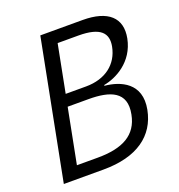

<svg xmlns="http://www.w3.org/2000/svg" viewBox="-132 -840 884 949"><g transform="rotate(-20 310.0 -365.0)"><path d="M42.5 0H251.5C428.5 0 531 -75 556 -203.5C582 -338 478.5 -380 397 -387.5L397.5 -391.5C461.5 -403 560.5 -452 583.5 -569C603.5 -672.5 540 -730 407 -730H184.5ZM135 -65 191 -352.5H300.5C413 -352.5 497 -324 474 -208.5C454.5 -107 376.5 -65 244.5 -65ZM203.5 -415.5 252 -665H361C478.5 -665 511.5 -623.5 499 -557C482 -469 412.5 -415.5 310.5 -415.5Z"/></g></svg>

Font: Monaspace Neon Light
Style: Italic
Weight: 300
Italic angle: -11°
Designer: Riley Cran & the Lettermatic Team
Foundry: Lettermatic
Version: Version 1.200 (Monaspace Neon)